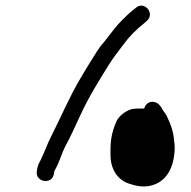

<svg xmlns="http://www.w3.org/2000/svg" viewBox="-20 -653 677 682"><path d="M171.4 -35.3C172.4 -43.2 172.7 -45.2 174.7 -48.6C191.6 -76.6 198.7 -109.2 213.9 -136.9C231 -168 249.2 -208.8 265.4 -243.8C295.7 -309.5 330.8 -365.4 367.6 -424.4C384.7 -451.7 399.2 -468.6 418.1 -494.6C438.3 -522.4 464.9 -549.3 491.7 -570.1C491.8 -570.3 492.1 -570.5 492.3 -570.7L501.2 -578.5C532 -604.3 493.6 -651.1 463.1 -625.7L453.2 -617.8C437.8 -605.4 424.3 -592.5 409 -576.7C381.5 -548.3 360.9 -515.6 336.7 -488.3C336.5 -488.1 336.1 -487.7 335.9 -487.4C321.6 -467.7 305.6 -439.5 291.4 -417.6L265.8 -374.9C227.6 -311.3 193.6 -230.6 159.9 -164.8C148.5 -142.5 138.7 -114.3 129.8 -96.6C127 -91 125.7 -86 122.3 -80.5C114.9 -67.8 112.3 -57.2 110.6 -43.5C105.8 -5.1 165.8 3.7 171.4 -35.3ZM492.4 -267.5C492.4 -267.5 491.8 -267.5 491 -267.5H471C460.2 -267.5 451 -266.5 443 -263.9C425.5 -258 401.6 -240.4 393.6 -222C381.3 -194 372.5 -163.5 372.5 -123V-103C372.5 -53.4 396.1 -15.1 436.9 -1.2C456 5.3 482.8 13 511.4 7.3C574.4 -5.3 600.5 -63.4 600.5 -131C600.5 -138.7 599.1 -146.6 598.4 -154.6C595.7 -186.3 586.4 -212.1 575.2 -234.6C572.6 -239.8 570.2 -247.3 561.3 -257.5C557.3 -262.1 549.4 -286.5 527.9 -290.8C509.6 -294.4 496 -282.5 492.4 -267.5Z"/></svg>

Font: CiSf OpenHand
Style: Bd
Weight: 400
Foundry: Cannot Into Space Fonts
Version: Version 0.7892